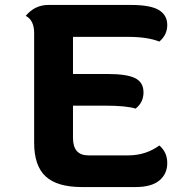

<svg xmlns="http://www.w3.org/2000/svg" viewBox="-20 -756 756 776"><path d="M337 -128H498Q569 -128 624 -168Q656 -141 656 -97Q656 -53 624 -26.5Q592 0 528 0H311Q211 0 164.5 -43Q118 -86 118 -179V-623Q118 -674 84 -692Q121 -736 175 -736H509Q588 -736 622 -715.5Q656 -695 656 -655Q656 -615 624 -588Q576 -607 498 -607H275V-457H413Q493 -457 526.5 -440Q560 -423 560 -382.5Q560 -342 528 -317Q492 -329 402 -329H275V-199Q275 -128 337 -128Z"/></svg>

Font: Laila
Style: Bold
Weight: 700
Designer: Hitesh Malaviya
Foundry: Indian Type Foundry
Version: Version 1.302;PS 1.0;hotconv 1.0.78;makeotf.lib2.5.61930; tt